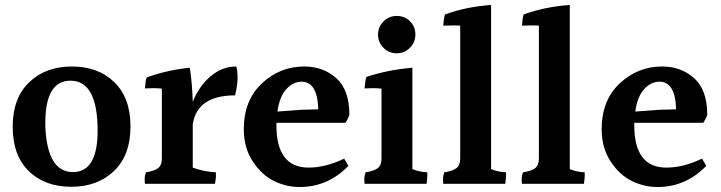

<svg xmlns="http://www.w3.org/2000/svg" viewBox="-20 -785 2894 771"><path d="M372 -260Q372 -461 263 -461Q162 -461 162 -292Q162 -284 162 -276Q170 -94 273 -94Q372 -94 372 -260ZM268.5 -518Q374 -518 439 -455Q504 -392 504 -277Q504 -162 438 -98.5Q372 -35 266 -35Q160 -35 95.5 -98Q31 -161 31 -276Q31 -391 97 -454.5Q163 -518 268.5 -518Z M630 -149V-429Q614 -431 596.5 -431Q579 -431 562 -430Q564 -460 569 -474Q652 -504 742 -513Q752 -451 754 -376Q779 -439 825.5 -478.5Q872 -518 929 -518Q934 -500 934 -472.5Q934 -445 924 -402Q772 -402 754 -286V-112Q796 -96 847 -93Q847 -88 847 -76.5Q847 -65 843 -47H562Q561 -54 561 -66.5Q561 -79 566 -93Q599 -98 614.5 -109.5Q630 -121 630 -149Z M1191 -457Q1158 -457 1130.5 -428Q1103 -399 1094 -337L1187 -344L1258 -346Q1255 -457 1191 -457ZM1090 -292V-282Q1090 -112 1219 -112Q1287 -112 1362 -148L1379 -119Q1297 -34 1183 -34Q1131 -34 1081.5 -57.5Q1032 -81 995.5 -136Q959 -191 959 -266Q959 -382 1031.5 -450Q1104 -518 1202 -518Q1278 -518 1330.5 -471Q1383 -424 1383 -324Q1377 -306 1367 -292Z M1626 -593Q1604 -571 1573 -571Q1542 -571 1520 -593Q1498 -615 1498 -646Q1498 -677 1520 -699Q1542 -721 1573.5 -721Q1605 -721 1626.5 -699.5Q1648 -678 1648 -646.5Q1648 -615 1626 -593ZM1696 -93Q1696 -89 1696 -79Q1696 -69 1693 -47H1444Q1443 -54 1443 -66.5Q1443 -79 1448 -93Q1481 -98 1496.5 -109.5Q1512 -121 1512 -148V-429Q1496 -431 1478.5 -431Q1461 -431 1444 -430Q1446 -459 1451 -476Q1538 -505 1636 -513V-106Q1661 -95 1696 -93Z M2012 -93Q2012 -89 2012 -79Q2012 -69 2009 -47H1760Q1759 -54 1759 -66.5Q1759 -79 1764 -93Q1797 -98 1812.5 -109.5Q1828 -121 1828 -148V-682Q1819 -683 1802 -683Q1785 -683 1760 -682Q1762 -713 1767 -727Q1852 -758 1952 -765V-106Q1977 -95 2012 -93Z M2328 -93Q2328 -89 2328 -79Q2328 -69 2325 -47H2076Q2075 -54 2075 -66.5Q2075 -79 2080 -93Q2113 -98 2128.5 -109.5Q2144 -121 2144 -148V-682Q2135 -683 2118 -683Q2101 -683 2076 -682Q2078 -713 2083 -727Q2168 -758 2268 -765V-106Q2293 -95 2328 -93Z M2628 -457Q2595 -457 2567.5 -428Q2540 -399 2531 -337L2624 -344L2695 -346Q2692 -457 2628 -457ZM2527 -292V-282Q2527 -112 2656 -112Q2724 -112 2799 -148L2816 -119Q2734 -34 2620 -34Q2568 -34 2518.5 -57.5Q2469 -81 2432.5 -136Q2396 -191 2396 -266Q2396 -382 2468.5 -450Q2541 -518 2639 -518Q2715 -518 2767.5 -471Q2820 -424 2820 -324Q2814 -306 2804 -292Z"/></svg>

Font: Halant Semibold
Style: Regular
Weight: 600
Version: Version 1.100;PS 1.0;hotconv 1.0.78;makeotf.lib2.5.61930; tt